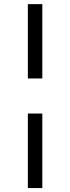

<svg xmlns="http://www.w3.org/2000/svg" viewBox="-20 -827 346 946"><path d="M188.5 -267.6V99.6H117.2V-267.6ZM188.5 -440.4H117.2V-806.6H188.5Z"/></svg>

Font: Pretendard Std
Style: Regular
Weight: 400
Designer: Base glyphs from Inter by Rasmus Andersson; Hangeul glyphs from Noto Sans CJK(Source Han Sans) by Jang Soo-young and Kan
Foundry: Kil Hyung-jin
Version: Version 1.309